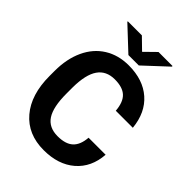

<svg xmlns="http://www.w3.org/2000/svg" viewBox="-256 -1031 1167 1167"><g transform="rotate(45 327.0 -448.0)"><path d="M621.6 -236.8Q613.3 -122.1 536.9 -56.2Q460.4 9.8 335.4 9.8Q198.7 9.8 120.4 -82.3Q42 -174.3 42 -335V-378.4Q42 -481 78.1 -559.1Q114.3 -637.2 181.4 -679Q248.5 -720.7 337.4 -720.7Q460.4 -720.7 535.6 -654.8Q610.8 -588.9 622.6 -469.7H476.1Q470.7 -538.6 437.7 -569.6Q404.8 -600.6 337.4 -600.6Q264.2 -600.6 227.8 -548.1Q191.4 -495.6 190.4 -385.3V-331.5Q190.4 -216.3 225.3 -163.1Q260.3 -109.9 335.4 -109.9Q403.3 -109.9 436.8 -140.9Q470.2 -171.9 475.1 -236.8ZM335.9 -835.9 407.2 -905.8H527.8V-900.4L380.4 -763.2H291L143.6 -901.4V-905.8H264.2Z"/></g></svg>

Font: Robotiche
Style: Bold
Weight: 700
Designer: Google
Version: Version 2.001150; 2014